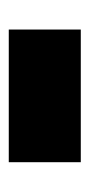

<svg xmlns="http://www.w3.org/2000/svg" viewBox="101 -502 210 453"><g transform="rotate(-90 206.5 -276.0)"><path d="M49.8 -190.9V-360.8H362.8V-190.9Z"/></g></svg>

Font: Rawline Black
Style: Regular
Weight: 900
Designer: Matt McInerney, Pablo Impallari, Rodrigo Fuenzalida
Foundry: Matt McInerney, Pablo Impallari, Rodrigo Fuenzalida
Version: Version 4.020;PS 004.020;hotconv 1.0.88;makeotf.lib2.5.64775